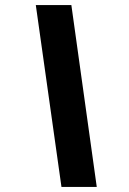

<svg xmlns="http://www.w3.org/2000/svg" viewBox="-20 -682 507 756"><path d="M222 54 121 -662H261L361 54Z"/></svg>

Font: Kanit Medium
Style: Italic
Weight: 500
Italic angle: -12°
Designer: Katatrad Team
Foundry: CadsonDemak
Version: Version 2.000; ttfautohint (v1.8.3)